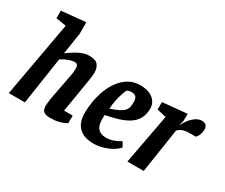

<svg xmlns="http://www.w3.org/2000/svg" viewBox="-115 -1027 1592 1356"><g transform="rotate(30 680.5 -348.5)"><path d="M376 6Q343 6 328 -3Q313 -12 309 -25.5Q305 -39 305 -52Q305 -68 307.5 -84.5Q310 -101 311 -112L353 -334Q356 -347 357 -361.5Q358 -376 358 -390Q358 -404 351.5 -413.5Q345 -423 329 -423Q309 -423 287 -415Q265 -407 248 -398Q231 -389 224 -384L166 0H35L145 -613L62 -626V-688L259 -707V-613L232 -438Q261 -460 289 -477Q317 -494 344 -503.5Q371 -513 396 -513Q451 -513 469 -488Q487 -463 487 -428Q487 -416 485 -398Q483 -380 480.5 -363.5Q478 -347 476 -337L435 -88H505V-26Q502 -24 486 -16Q470 -8 442 -1Q414 6 376 6Z M730 10Q677 10 641 -8Q605 -26 587 -61.5Q569 -97 569 -150Q569 -193 577.5 -242.5Q586 -292 604 -340Q622 -388 651.5 -427Q681 -466 720.5 -489.5Q760 -513 813 -513Q861 -513 892.5 -498Q924 -483 939.5 -458.5Q955 -434 955 -406Q955 -355 935 -320.5Q915 -286 879.5 -264Q844 -242 798 -228.5Q752 -215 698 -204V-169Q698 -133 709 -111Q720 -89 740.5 -79.5Q761 -70 789 -70Q814 -70 843.5 -80Q873 -90 901 -108L923 -69Q903 -46 871 -28Q839 -10 802 0Q765 10 730 10ZM705 -260Q748 -274 774 -287.5Q800 -301 812 -315.5Q824 -330 827.5 -347.5Q831 -365 831 -388Q831 -407 825.5 -418Q820 -429 810.5 -434.5Q801 -440 786 -440Q773 -440 762 -437Q751 -434 747 -431Q741 -422 732.5 -398.5Q724 -375 716 -340Q708 -305 705 -260Z M1002 0 1078 -408 1003 -425V-486L1202 -505V-457Q1202 -446 1199 -434Q1196 -422 1192 -412H1196Q1205 -433 1223 -456.5Q1241 -480 1265 -496.5Q1289 -513 1313 -513Q1338 -513 1349.5 -501Q1361 -489 1361 -466Q1361 -447 1353 -426Q1345 -405 1333 -394H1288Q1259 -394 1241 -390Q1223 -386 1211.5 -378.5Q1200 -371 1190 -361L1135 0Z"/></g></svg>

Font: Faustina Light
Style: Bold Italic
Weight: 700
Italic angle: -8°
Version: Version 1.200